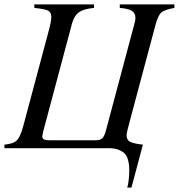

<svg xmlns="http://www.w3.org/2000/svg" viewBox="-45 -673 812 872"><path d="M747 -653V-637Q703 -629 688.5 -617Q674 -605 662 -563L544 -121Q530 -72 530 -58Q530 -38 545 -29.5Q560 -21 604 -16L552 179H533Q542 147 542 100Q542 42 517.5 21Q493 0 448 0H-25V-16Q17 -20 32.5 -36.5Q48 -53 61 -102L176 -532Q188 -577 188 -596Q188 -617 174 -624.5Q160 -632 111 -637V-653H382V-637Q336 -633 314 -617.5Q292 -602 282 -566L151 -75Q147 -57 147 -54Q147 -36 175 -36H389Q409 -36 418.5 -44Q428 -52 435 -76L567 -571Q570 -581 570 -593Q570 -613 554.5 -623.5Q539 -634 499 -637V-653Z"/></svg>

Font: STIX
Style: Italic
Weight: 400
Italic angle: -16.33°
Designer: MicroPress Inc., with final additions and corrections provided by Coen Hoffman, Elsevier (retired)
Version: Version 1.1.1